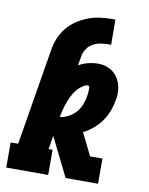

<svg xmlns="http://www.w3.org/2000/svg" viewBox="-83 -796 666 857"><g transform="rotate(10 250.0 -367.5)"><path d="M5 0V-114H39L111 -550Q115 -577 125.5 -603.5Q136 -630 154 -652.5Q172 -675 196.5 -691.5Q221 -708 247.5 -718Q274 -728 301.5 -731.5Q329 -735 356 -735H370L371 -621H357Q340 -621 322.5 -618Q305 -615 289 -606Q273 -597 262.5 -582Q252 -567 249 -550L241 -505Q262 -517 285 -522.5Q308 -528 330 -528Q357 -528 380 -516.5Q403 -505 417 -484.5Q431 -464 435.5 -438Q440 -412 435 -385Q431 -360 422 -334.5Q413 -309 397.5 -286.5Q382 -264 360.5 -245.5Q339 -227 315 -215L365 -114H421V-1L422 0H274L187 -176L177 -114H195V0ZM201 -264Q221 -266 240 -276Q259 -286 273 -302Q287 -318 294.5 -337Q302 -356 305 -376Q306 -382 307 -389Q308 -396 308 -402.5Q308 -409 307.5 -416.5Q307 -424 301 -424Q291 -424 282 -418.5Q273 -413 265 -406Q257 -399 250.5 -391Q244 -383 239 -374.5Q234 -366 229.5 -357Q225 -348 221.5 -338.5Q218 -329 215 -320Q212 -311 209.5 -301.5Q207 -292 205 -282.5Q203 -273 201 -264Z"/></g></svg>

Font: Iosevka Curly Slab Heavy
Style: Italic
Weight: 900
Italic angle: -9°
Monospace: yes
Designer: Belleve Invis
Foundry: Belleve Invis
Version: Version 22.1.2; ttfautohint (v1.8.4)